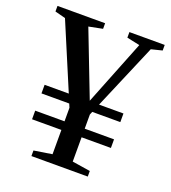

<svg xmlns="http://www.w3.org/2000/svg" viewBox="-123 -746 745 838"><g transform="rotate(20 250.0 -327.5)"><path d="M432.1 -191.9V-151.9H295.9V-39.1L379.9 -25.9V0H118.2V-25.9L202.1 -39.1V-151.9H65.9V-191.9H202.1V-254.9L194.8 -272H65.9V-312H178.2L49.8 -616.2L1 -628.9V-654.8H222.2V-628.9L158.2 -616.2L274.9 -314L395 -616.2L335 -628.9V-654.8H499V-628.9L448.2 -616.2L318.8 -312H432.1V-272H301.8L295.9 -257.8V-191.9Z"/></g></svg>

Font: Tinos
Style: Regular
Weight: 400
Designer: Steve Matteson
Foundry: Monotype Imaging Inc.
Version: Version 1.23